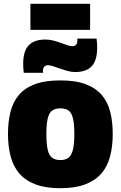

<svg xmlns="http://www.w3.org/2000/svg" viewBox="-20 -980 635 1010"><path d="M22 -275Q22 -339 35 -391Q48 -443 79 -480Q110 -517 163.5 -537Q217 -557 298 -557Q378 -557 431 -537Q484 -517 515.5 -480Q547 -443 560 -391Q573 -339 573 -275Q573 -210 559 -157Q545 -104 513 -67Q481 -30 428 -10Q375 10 298 10Q220 10 167 -10Q114 -30 82 -67Q50 -104 36 -157Q22 -210 22 -275ZM224 -275Q224 -222 231 -192Q238 -162 254.5 -150Q271 -138 298 -138Q324 -138 340 -150Q356 -162 363.5 -192Q371 -222 371 -275Q371 -327 364 -356.5Q357 -386 341.5 -398Q326 -410 298 -410Q270 -410 254 -398Q238 -386 231 -356.5Q224 -327 224 -275ZM105 -597Q103 -610 102.5 -622Q102 -634 102 -645Q102 -710 130.5 -741Q159 -772 219 -772Q240 -772 261 -766.5Q282 -761 300 -754.5Q318 -748 334 -742.5Q350 -737 361 -737Q369 -737 375 -740.5Q381 -744 384 -750.5Q387 -757 387 -765Q387 -768 387 -771.5Q387 -775 386 -777H488Q490 -764 490.5 -751.5Q491 -739 491 -728Q491 -662 462.5 -631.5Q434 -601 375 -601Q356 -601 336 -606.5Q316 -612 296.5 -619Q277 -626 260 -631.5Q243 -637 233 -637Q220 -637 213 -629Q206 -621 206 -609Q206 -607 206 -603.5Q206 -600 207 -597ZM140 -823V-960H454V-823Z"/></svg>

Font: Georama ExtraBold
Style: Regular
Weight: 800
Designer: Jean-Baptiste Levee
Foundry: Production Type
Version: Version 1.001